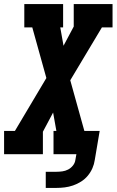

<svg xmlns="http://www.w3.org/2000/svg" viewBox="-31 -755 571 940"><path d="M193 165V86H245Q259 86 274 84Q289 82 302.5 75Q316 68 326 55.5Q336 43 338 28L343 0H231V-114H245L229 -204L179 -110V0H-11V-114H42L196 -373L127 -621H88V-735H278V-621H264L280 -531L330 -625V-735H520V-621H468L313 -362L382 -114H457L433 28Q430 49 421.5 68.5Q413 88 399 105Q385 122 366 134Q347 146 326.5 153Q306 160 285.5 162.5Q265 165 245 165Z"/></svg>

Font: Iosevka Slab Heavy
Style: Italic
Weight: 900
Italic angle: -9°
Monospace: yes
Designer: Belleve Invis
Foundry: Belleve Invis
Version: Version 11.1.0; ttfautohint (v1.8.3)